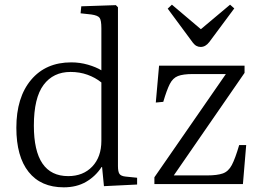

<svg xmlns="http://www.w3.org/2000/svg" viewBox="-20 -788 1114 822"><path d="M253 14Q155 14 102.5 -52Q50 -118 50 -241Q50 -371 113 -446Q176 -521 285 -521Q322 -521 356.5 -511Q391 -501 414 -487V-667Q414 -701 406.5 -711.5Q399 -722 371 -726L325 -731L328 -761L476 -766L485 -757V-77Q485 -53 491.5 -43.5Q498 -34 518 -32L567 -27V2L425 9L417 -73H415Q389 -33 348.5 -9.5Q308 14 253 14ZM272 -34Q336 -34 375 -75Q414 -116 414 -185V-435Q388 -456 354.5 -468Q321 -480 282 -480Q208 -480 166.5 -424.5Q125 -369 125 -250Q125 -34 272 -34ZM641 0V-29L947 -471H805Q764 -471 742 -462.5Q720 -454 707 -428.5Q694 -403 679 -352L647 -349L661 -507H1027V-476L724 -37H866Q910 -37 934 -45.5Q958 -54 972.5 -81.5Q987 -109 1004 -167H1034L1020 0ZM839 -587Q829 -587 820 -592Q811 -597 800 -613L698 -751L716 -768L840 -663L965 -768L983 -752L876 -608Q860 -587 839 -587Z"/></svg>

Font: Literata 36pt Light
Style: Regular
Weight: 300
Designer: Latin by Veronika Burian and Jose Scaglione. Greek by Irene Vlachou. Cyrillic by Vera Evstafieva.
Foundry: TypeTogether
Version: Version 3.002